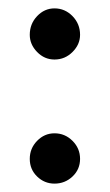

<svg xmlns="http://www.w3.org/2000/svg" viewBox="-20 -421 262 458"><path d="M110 -401Q86 -401 68.5 -382.5Q51 -364 51 -338Q51 -315 68.5 -297Q86 -279 110 -279Q135 -279 153 -297Q171 -315 171 -338Q171 -364 153 -382.5Q135 -401 110 -401ZM110 -103Q86 -103 68.5 -85Q51 -67 51 -42Q51 -17 68.5 0Q86 17 110 17Q135 17 153 0Q171 -17 171 -42Q171 -67 153 -85Q135 -103 110 -103Z"/></svg>

Font: Amita
Style: Regular
Weight: 400
Designer: Eduardo Rodriguez Tunni, Modular Infotech, Brian J. Bonislawsky
Foundry: Eduardo Rodriguez Tunni, Modular Infotech, Brian J. Bonislawsky
Version: Version 1.004